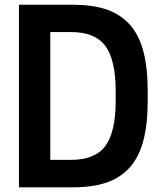

<svg xmlns="http://www.w3.org/2000/svg" viewBox="-20 -800 695 820"><path d="M610.8 -370.1Q610.8 -269 592 -198.5Q573.2 -127.9 533 -83.7Q492.7 -39.6 433.6 -19.8Q374.5 0 291 0H61V-779.8H291Q374.5 -779.8 433.6 -760Q492.7 -740.2 533 -696.3Q573.2 -652.3 592 -581.8Q610.8 -511.2 610.8 -410.2ZM194.8 -117.2H283.2Q386.2 -117.2 430.2 -177Q474.1 -236.8 474.1 -370.1V-410.2Q474.1 -543.5 430.2 -603.3Q386.2 -663.1 283.2 -663.1H194.8Z"/></svg>

Font: Cooper Hewitt
Style: Semibold
Weight: 709
Designer: Village Type and Design LLC
Foundry: Cooper Hewitt Smithsonian Design Museum
Version: 1.000